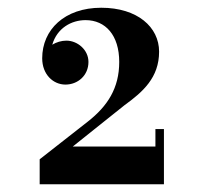

<svg xmlns="http://www.w3.org/2000/svg" viewBox="-20 -934 509 496"><path d="M403.5 -458V-600.5H381.5V-555.5H168L302 -662.5C349 -696.5 391 -733.5 391 -800.5C391 -864 335 -914 241.5 -914C146.5 -914 89 -857 89 -783.5C89 -741.5 117.5 -715.5 149 -715.5C181 -715.5 208.5 -739 208.5 -774C208.5 -805.5 180 -829 151.5 -829C138.5 -829 125.5 -825 115 -818.5C127.5 -861.5 164.5 -882 201 -882C252.5 -882 288 -843 288 -774C288 -706.5 258 -660 207 -620L82.5 -522.5V-458Z"/></svg>

Font: Bodoni* 06
Style: Bold
Weight: 700
Version: Version 2.2